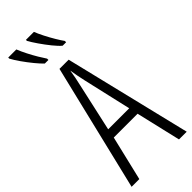

<svg xmlns="http://www.w3.org/2000/svg" viewBox="-303 -985 1020 1020"><g transform="rotate(-45 207.0 -474.5)"><path d="M356 0 297 -252H118L58 0H0L172 -714H241L414 0ZM224 -574Q218 -600 214 -622Q210 -644 206 -667Q200 -624 188 -574L128 -304H286ZM215 -949Q223 -928 238 -898.5Q253 -869 269.5 -841.5Q286 -814 297 -799V-789H271Q254 -803 231 -831.5Q208 -860 187 -890.5Q166 -921 155 -941V-949ZM83 -949Q93 -924 107.5 -895.5Q122 -867 137.5 -841Q153 -815 164 -799V-789H137Q121 -804 98 -832Q75 -860 54 -890Q33 -920 22 -941V-949Z"/></g></svg>

Font: Noto Sans ExtraCondensed Light
Style: Regular
Weight: 300
Width: 2
Designer: Monotype Design Team
Foundry: Monotype Imaging Inc.
Version: Version 2.013; ttfautohint (v1.8.4.7-5d5b)